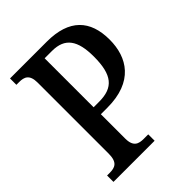

<svg xmlns="http://www.w3.org/2000/svg" viewBox="-203 -825 937 937"><g transform="rotate(-45 265.5 -357.0)"><path d="M29 0H313V-44H282C248 -44 219 -52 219 -109V-277H264C443 -277 507 -382 507 -504C507 -638 437 -714 283 -714H29V-670H48C82 -670 110 -661 110 -604V-114C110 -53 83 -44 46 -44H29ZM256 -326H218V-664H269C358 -664 394 -612 394 -500C394 -374 354 -326 256 -326Z"/></g></svg>

Font: Noto Serif Condensed Medium
Style: Regular
Weight: 500
Width: 3
Designer: Monotype Design Team
Foundry: Monotype Imaging Inc.
Version: Version 2.015